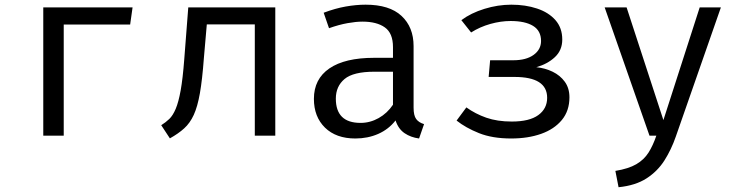

<svg xmlns="http://www.w3.org/2000/svg" viewBox="-20 -571 3117 808"><path d="M248.2 0H162.1V-540H537.9L527.7 -467.7H248.2Z M1138.5 -540V0H1052.3V-468.2H850.3L837.9 -325.6Q831.3 -235.9 821.3 -179Q811.3 -122.1 795.4 -87.4Q779.5 -52.8 755.1 -30.8Q730.8 -8.7 694.9 11.3L658.5 -44.1Q677.4 -55.9 692.6 -70.5Q707.7 -85.1 719.5 -113.1Q731.3 -141 740.3 -190.5Q749.2 -240 755.4 -321.5L772.3 -540Z M1720.5 -117.9Q1720.5 -85.1 1731.3 -70.3Q1742.1 -55.4 1764.6 -48.7L1743.6 11.8Q1708.7 7.2 1682.6 -10.5Q1656.4 -28.2 1644.6 -64.1Q1615.4 -26.7 1571.5 -7.4Q1527.7 11.8 1475.4 11.8Q1394.4 11.8 1347.7 -33.8Q1301 -79.5 1301 -154.9Q1301 -238.5 1366.2 -283.1Q1431.3 -327.7 1554.4 -327.7H1633.8V-372.8Q1633.8 -431.3 1599.7 -455.6Q1565.6 -480 1505.1 -480Q1478.5 -480 1442.6 -473.6Q1406.7 -467.2 1364.6 -452.3L1342.1 -517.4Q1391.3 -535.9 1435.1 -543.6Q1479 -551.3 1518.5 -551.3Q1619 -551.3 1669.7 -504.1Q1720.5 -456.9 1720.5 -376.9ZM1497.4 -53.8Q1537.4 -53.8 1573.6 -74.1Q1609.7 -94.4 1633.8 -130.3V-269.2H1555.9Q1466.7 -269.2 1430 -238.5Q1393.3 -207.7 1393.3 -155.9Q1393.3 -53.8 1497.4 -53.8Z M2042.6 -317.4H2140Q2194.4 -317.4 2225.6 -340Q2256.9 -362.6 2256.9 -398.5Q2256.9 -441.5 2223.3 -462.1Q2189.7 -482.6 2128.7 -482.6Q2087.7 -482.6 2043.6 -470.3Q1999.5 -457.9 1962.6 -434.4L1921.5 -486.2Q1962.1 -516.4 2018.7 -533.8Q2075.4 -551.3 2131.8 -551.3Q2191.3 -551.3 2240 -535.1Q2288.7 -519 2317.4 -486.4Q2346.2 -453.8 2346.2 -404.6Q2346.2 -359.5 2315.1 -330.5Q2284.1 -301.5 2236.9 -288.2Q2273.8 -284.6 2305.6 -269.2Q2337.4 -253.8 2356.9 -226.9Q2376.4 -200 2376.4 -161.5Q2376.4 -104.6 2344.4 -65.9Q2312.3 -27.2 2257.2 -7.7Q2202.1 11.8 2131.3 11.8Q2051.8 11.8 1995.6 -10.8Q1939.5 -33.3 1901.5 -63.6L1942.6 -119Q1980.5 -91.8 2026.7 -75.6Q2072.8 -59.5 2133.8 -59.5Q2208.2 -59.5 2245.4 -86.7Q2282.6 -113.8 2282.6 -159.5Q2282.6 -247.2 2145.1 -247.2H2036.4Z M3013.8 -540 2824.1 3.6Q2805.1 58.5 2776.2 104.1Q2747.2 149.7 2700.8 179.7Q2654.4 209.7 2583.1 216.9L2569.7 148.2Q2625.6 139 2657.9 120Q2690.3 101 2709 71.5Q2727.7 42.1 2742.1 0H2713.3L2524.6 -540H2616.9L2771.8 -65.6L2924.6 -540Z"/></svg>

Font: FiraCode Nerd Font
Style: Regular
Weight: 400
Designer: Carrois Corporate, Edenspiekermann AG, Nikita Prokopov
Foundry: Carrois Corporate, Edenspiekermann AG, Nikita Prokopov
Version: Version 6.002;Nerd Fonts 2.2.2